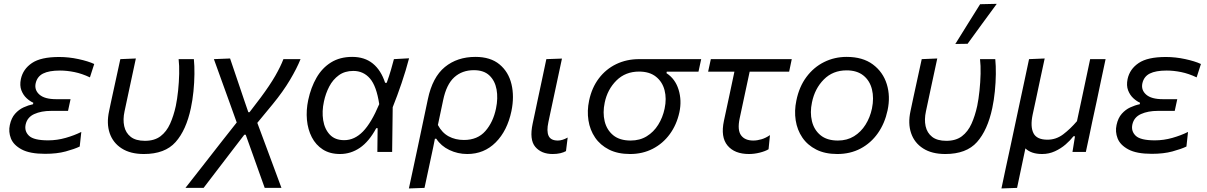

<svg xmlns="http://www.w3.org/2000/svg" viewBox="-20 -812 6450 1026"><path d="M221 10Q139.5 10 95.8 -13.5Q52 -37 38.2 -72.5Q24.5 -108 32.5 -144Q40.5 -181.5 60.5 -204Q80.5 -226.5 106 -238.2Q131.5 -250 156.5 -255L158 -263Q140.5 -270.5 122.2 -287.2Q104 -304 94.2 -329.5Q84.5 -355 91.5 -389.5Q103 -443 150.8 -475.2Q198.5 -507.5 296 -507.5Q347.5 -507.5 399.5 -496.2Q451.5 -485 483.5 -470L460.5 -398.5Q418.5 -418.5 378 -426.8Q337.5 -435 300.5 -435Q242 -435 210.2 -419Q178.5 -403 170.5 -366.5Q163 -331 190.8 -306.5Q218.5 -282 280 -282H357L343.5 -219.5H253.5Q200.5 -219.5 163 -202.5Q125.5 -185.5 117 -146.5Q109.5 -111 135 -86.5Q160.5 -62 237.5 -62Q284.5 -62 331 -75.2Q377.5 -88.5 414.5 -107L406 -29Q378 -15.5 331.2 -2.8Q284.5 10 221 10Z M749 11Q677 11 630.5 -18.8Q584 -48.5 566.2 -100.2Q548.5 -152 563 -218.5Q567.5 -239.5 571.2 -257.8Q575 -276 579 -294Q591.5 -351 601.8 -398.5Q612 -446 623 -496L706 -499.5Q687.5 -413.5 671.8 -340.2Q656 -267 645.5 -217Q636 -173.5 643.8 -137.8Q651.5 -102 678.5 -80.8Q705.5 -59.5 754.5 -59.5Q805.5 -59.5 837.8 -84Q870 -108.5 889 -150.8Q908 -193 919.5 -246Q927 -282.5 931.8 -327.8Q936.5 -373 937.5 -417.5Q938.5 -462 934.5 -496H1016Q1019.5 -461 1019 -416Q1018.5 -371 1013.8 -323.8Q1009 -276.5 1000 -234.5Q975 -116.5 918.2 -52.8Q861.5 11 749 11Z M971 192Q1005 148.5 1055.8 83.8Q1106.5 19 1166.5 -58L1245 -157.5L1209.5 -256.5Q1188 -316 1166 -376.8Q1144 -437.5 1123 -496L1209.5 -499.5Q1220.5 -467 1234.8 -424.8Q1249 -382.5 1262.8 -342.2Q1276.5 -302 1285.5 -275L1307 -212.5H1313.5L1373 -290.5Q1422 -356.5 1450.8 -406.5Q1479.5 -456.5 1494.5 -496H1586Q1566.5 -447 1529.5 -384.8Q1492.5 -322.5 1437.5 -255.5L1355 -155.5L1406.5 -17Q1433 54.5 1450.2 100.8Q1467.5 147 1484 192H1394.5Q1378.5 148 1363 104Q1347.5 60 1331 14L1293 -92H1285.5L1229 -18.5Q1175 52 1136 103Q1097 154 1068 192Z M1797 11Q1743 11 1705.2 -13.2Q1667.5 -37.5 1646.2 -78.8Q1625 -120 1620.2 -171.5Q1615.5 -223 1627 -277.5Q1641.5 -345 1671.5 -397Q1701.5 -449 1749 -478.5Q1796.5 -508 1862 -508Q1928.5 -508 1972.2 -472.5Q2016 -437 2038 -369.5H2046.5Q2060 -407 2069 -438Q2078 -469 2085 -496L2166 -500.5Q2149 -435.5 2126 -367.8Q2103 -300 2078.5 -239Q2077 -119.5 2075.5 0H1996.5Q1997 -32.5 1997.2 -64.5Q1997.5 -96.5 1998 -127H1990.5Q1952 -55.5 1903.2 -22.2Q1854.5 11 1797 11ZM1819.5 -63Q1874.5 -63 1919.5 -109.2Q1964.5 -155.5 2006.5 -255.5Q1992 -352 1957 -392.5Q1922 -433 1868 -433Q1822.5 -433 1790.8 -410Q1759 -387 1739.5 -349.8Q1720 -312.5 1711 -269.5Q1699.5 -217 1707 -169.8Q1714.5 -122.5 1742.2 -92.8Q1770 -63 1819.5 -63Z M2165 195Q2177 140 2188.2 87.2Q2199.5 34.5 2212.5 -26.5L2266.5 -282.5Q2291 -399.5 2357.2 -453.8Q2423.5 -508 2520.5 -508Q2601 -508 2649.2 -468Q2697.5 -428 2713.2 -362.2Q2729 -296.5 2713 -218.5Q2691 -113.5 2629 -51.2Q2567 11 2477 11Q2426 11 2381.2 -10.5Q2336.5 -32 2311.5 -70.5H2304L2294.5 -23Q2282 35 2271.2 86Q2260.5 137 2248.5 192ZM2459 -64Q2532 -64 2573.8 -111.8Q2615.5 -159.5 2630.5 -232Q2642 -287.5 2633.5 -334Q2625 -380.5 2595.2 -408.8Q2565.5 -437 2512.5 -437Q2449.5 -437 2407.5 -399Q2365.5 -361 2348 -276.5L2320 -144Q2342 -102.5 2377.8 -83.2Q2413.5 -64 2459 -64Z M2933 11Q2873 11 2840.5 -27.2Q2808 -65.5 2826.5 -152Q2834.5 -189.5 2840.2 -216.2Q2846 -243 2852 -272.5Q2866 -337.5 2877 -389.5Q2888 -441.5 2899.5 -496L2983 -499Q2963.5 -409 2947.5 -333Q2931.5 -257 2920 -204.5L2910.5 -159.5Q2900 -111.5 2911.5 -86.2Q2923 -61 2961 -61Q2985 -61 3013.5 -77L3004.5 -4.5Q2992 2.5 2974 6.8Q2956 11 2933 11Z M3347 11Q3281 11 3234.2 -12.8Q3187.5 -36.5 3160 -77Q3132.5 -117.5 3124.5 -168.8Q3116.5 -220 3128 -274.5Q3142.5 -343.5 3180.2 -393.2Q3218 -443 3273.2 -469.5Q3328.5 -496 3395 -496H3727L3712.5 -429H3543L3541.5 -421Q3588.5 -390.5 3606.2 -332.8Q3624 -275 3610.5 -212Q3596 -145.5 3559.2 -95.2Q3522.5 -45 3468.2 -17Q3414 11 3347 11ZM3350 -61Q3399 -61 3436 -83.8Q3473 -106.5 3497.2 -145.2Q3521.5 -184 3531.5 -231.5Q3543 -285 3531.2 -330Q3519.5 -375 3485.2 -402.2Q3451 -429.5 3395 -429.5Q3322 -429.5 3274 -381.8Q3226 -334 3211.5 -264Q3200 -210 3211.2 -163.8Q3222.5 -117.5 3257 -89.2Q3291.5 -61 3350 -61Z M3982 11Q3905.5 11 3867.8 -34.2Q3830 -79.5 3848.5 -166.5Q3864 -239.5 3878 -304Q3892 -368.5 3904.5 -429H3764L3778.5 -496H4211L4197 -429H3986Q3972.5 -366.5 3959.2 -304Q3946 -241.5 3932.5 -179Q3919.5 -117 3940 -89Q3960.5 -61 4005.5 -61Q4026.5 -61 4049.2 -67.8Q4072 -74.5 4094.5 -90L4087 -14.5Q4070 -4 4040.5 3.5Q4011 11 3982 11Z M4454.5 11Q4388.5 11 4341.8 -12.8Q4295 -36.5 4267.5 -77Q4240 -117.5 4232 -168.8Q4224 -220 4235.5 -274.5Q4250.5 -348.5 4289.5 -400.8Q4328.5 -453 4384 -480.5Q4439.5 -508 4504.5 -508Q4590 -508 4644.2 -467.8Q4698.5 -427.5 4718.8 -362.2Q4739 -297 4723 -222.5Q4708 -152.5 4671 -100Q4634 -47.5 4578.8 -18.2Q4523.5 11 4454.5 11ZM4457.5 -61Q4506.5 -61 4543.8 -84Q4581 -107 4605.2 -145.8Q4629.5 -184.5 4639.5 -232Q4651 -288 4639.5 -334.5Q4628 -381 4593.8 -408.5Q4559.5 -436 4504 -436Q4430.5 -436 4382.2 -387.2Q4334 -338.5 4319 -265Q4307.5 -211 4318.8 -164.5Q4330 -118 4364.5 -89.5Q4399 -61 4457.5 -61Z M5031.5 11Q4959.5 11 4913 -18.8Q4866.5 -48.5 4848.8 -100.2Q4831 -152 4845.5 -218.5Q4850 -239.5 4853.8 -257.8Q4857.5 -276 4861.5 -294Q4874 -351 4884.2 -398.5Q4894.5 -446 4905.5 -496L4988.5 -499.5Q4970 -413.5 4954.2 -340.2Q4938.5 -267 4928 -217Q4918.5 -173.5 4926.2 -137.8Q4934 -102 4961 -80.8Q4988 -59.5 5037 -59.5Q5088 -59.5 5120.2 -84Q5152.5 -108.5 5171.5 -150.8Q5190.5 -193 5202 -246Q5209.5 -282.5 5214.2 -327.8Q5219 -373 5220 -417.5Q5221 -462 5217 -496H5298.5Q5302 -461 5301.5 -416Q5301 -371 5296.2 -323.8Q5291.5 -276.5 5282.5 -234.5Q5257.5 -116.5 5200.8 -52.8Q5144 11 5031.5 11ZM5085 -577Q5118.5 -631 5151.5 -684Q5184.5 -737 5217.5 -789.5L5306.5 -791.5Q5266.5 -737.5 5227.8 -684.2Q5189 -631 5150.5 -578Z M5331.5 195Q5343 140.5 5354.2 87.5Q5365.5 34.5 5379 -27L5431 -271Q5445 -335.5 5456.2 -388.5Q5467.5 -441.5 5479 -496L5562.5 -499.5Q5550.5 -444.5 5539.2 -391.2Q5528 -338 5515.5 -279.5L5498 -198.5Q5485 -135.5 5502.5 -100.5Q5520 -65.5 5577.5 -65.5Q5623.5 -65.5 5661.5 -94.2Q5699.5 -123 5735 -164.5L5759.5 -279Q5772 -338 5783 -389.8Q5794 -441.5 5805.5 -496H5888Q5876 -441 5865 -388.2Q5854 -335.5 5840.5 -271.5L5816 -158.5Q5809 -124 5800.5 -83.8Q5792 -43.5 5782.5 0H5711Q5714.5 -21 5717.8 -42Q5721 -63 5724.5 -84H5716.5Q5700 -62.5 5674.8 -40.5Q5649.5 -18.5 5617.5 -3.8Q5585.5 11 5549 11Q5490.5 11 5459.5 -19Q5447.5 37.5 5437 87.5Q5426.5 137.5 5415 192Z M6135 10Q6053.5 10 6009.8 -13.5Q5966 -37 5952.2 -72.5Q5938.5 -108 5946.5 -144Q5954.5 -181.5 5974.5 -204Q5994.5 -226.5 6020 -238.2Q6045.5 -250 6070.5 -255L6072 -263Q6054.5 -270.5 6036.2 -287.2Q6018 -304 6008.2 -329.5Q5998.5 -355 6005.5 -389.5Q6017 -443 6064.8 -475.2Q6112.5 -507.5 6210 -507.5Q6261.5 -507.5 6313.5 -496.2Q6365.5 -485 6397.5 -470L6374.5 -398.5Q6332.5 -418.5 6292 -426.8Q6251.5 -435 6214.5 -435Q6156 -435 6124.2 -419Q6092.5 -403 6084.5 -366.5Q6077 -331 6104.8 -306.5Q6132.5 -282 6194 -282H6271L6257.5 -219.5H6167.5Q6114.5 -219.5 6077 -202.5Q6039.5 -185.5 6031 -146.5Q6023.5 -111 6049 -86.5Q6074.5 -62 6151.5 -62Q6198.5 -62 6245 -75.2Q6291.5 -88.5 6328.5 -107L6320 -29Q6292 -15.5 6245.2 -2.8Q6198.5 10 6135 10Z"/></svg>

Font: Commissioner
Style: Italic
Weight: 400
Italic angle: -12°
Designer: Kostas Bartsokas
Foundry: Kostas Bartsokas
Version: Version 1.000; ttfautohint (v1.8.3)